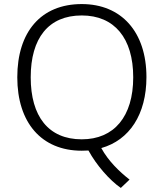

<svg xmlns="http://www.w3.org/2000/svg" viewBox="-20 -733 805 944"><path d="M65 -353C65 -131 183 8 382 8L415 7C454 79 519 153 574 191L617 150C567 111 513 59 478 -5C616 -44 700 -170 700 -354C700 -576 577 -713 382 -713C181 -713 65 -576 65 -353ZM131 -353C131 -545 218 -657 382 -657C542 -657 635 -546 635 -353C635 -160 541 -48 382 -48C218 -48 131 -161 131 -353Z"/></svg>

Font: Poppy and Pepper Light
Style: Regular
Weight: 300
Designer: Thy Ha
Foundry: Thy Ha
Version: Version 0.001;Glyphs 3.2 (3227)